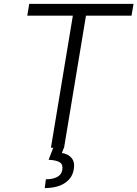

<svg xmlns="http://www.w3.org/2000/svg" viewBox="-20 -747 695 971"><path d="M117.9 -667.6 127.8 -727.3H655.2L645.2 -667.6H414.8L304 0H303.3L293 26.6Q325.6 32 342.5 52.6Q359.4 73.2 353 110.1Q345.5 153.8 307.7 178.8Q269.9 203.8 206.3 204.2L212 159.8Q287.6 158.7 295.1 111.9Q299.4 85.9 283.2 74.6Q267 63.2 225.9 61.1L249.3 0H237.6L348.4 -667.6Z"/></svg>

Font: Karasuma Gothic
Style: Light Italic
Weight: 300
Italic angle: 9.39998°
Designer: Rasmus Andersson / Ryoko Nishizuka
Foundry: rsms
Version: Version 1.00